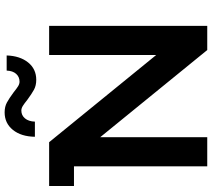

<svg xmlns="http://www.w3.org/2000/svg" viewBox="-64 -874 937 850"><g transform="rotate(-90 405.0 -448.5)"><path d="M716 -700V0H609L223 -474V0H94V-590H7V-700H201L587 -226V-700ZM388 -797Q372 -810 361.5 -816.5Q351 -823 341 -823Q320 -823 306.5 -807Q293 -791 292 -763H225Q226 -824 255.5 -860.5Q285 -897 333 -897Q358 -897 376.5 -887Q395 -877 422 -857Q438 -844 448.5 -837.5Q459 -831 469 -831Q490 -831 503.5 -846Q517 -861 518 -888H585Q583 -829 554 -793Q525 -757 477 -757Q452 -757 433.5 -767Q415 -777 388 -797Z"/></g></svg>

Font: mBank SemiBold
Style: Regular
Weight: 600
Designer: Julieta Ulanovsky
Foundry: Julieta Ulanovsky
Version: Version 7.200